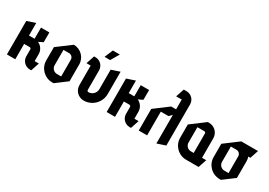

<svg xmlns="http://www.w3.org/2000/svg" viewBox="10 -1537 3339 2384"><g transform="rotate(30 1680.0 -345.0)"><path d="M170 -340V-520L50 -480V0H170V-220H250C261 -220 270 -211 270 -200V-100C270 -33.8 323.8 20 390 20H410L450 -100H390V-200C390 -257.2 355.6 -306.5 306.3 -328.2L370 -360V-500H250V-340Z M630 -400H710C743.1 -400 770 -373.1 770 -340V-100H710C665.8 -100 630 -135.8 630 -180ZM710 -520 510 -370V-180C510 -69.6 599.6 20 710 20H730L890 -100V-340C890 -439.4 809.4 -520 710 -520Z M1165 -700 1115 -580H1195L1265 -700ZM1160 20C1281.4 20 1380 -78.6 1380 -200V-520L1260 -480V-200C1260 -144.8 1215.2 -100 1160 -100C1149 -100 1140 -109 1140 -120V-400C1140 -466.2 1086.2 -520 1020 -520H1000L960 -400H1020V-120C1020 -42.7 1082.7 20 1160 20Z M1600 -340V-520L1480 -480V0H1600V-220H1680C1691 -220 1700 -211 1700 -200V-100C1700 -33.8 1753.8 20 1820 20H1840L1880 -100H1820V-200C1820 -257.2 1785.6 -306.5 1736.3 -328.2L1800 -360V-500H1680V-340Z M2210 -600V-460H2140L1940 -310V0H2060V-340H2170L2210 -380V30L2330 -10V-600C2330 -666.2 2276.2 -720 2210 -720H2170L2130 -600Z M2670 -380V-100H2630C2585.8 -100 2550 -135.8 2550 -180V-400H2650C2661 -400 2670 -391 2670 -380ZM2630 20H2810L2850 -100H2790V-380C2790 -457.3 2727.3 -520 2650 -520H2630L2430 -370V-180C2430 -69.6 2519.6 20 2630 20Z M3279.7 -400H3310L3350 -520H3110L2910 -370V-180C2910 -69.6 2999.6 20 3110 20H3130L3290 -100V-340C3290 -361 3286.4 -381.2 3279.7 -400ZM3030 -400H3110C3143.1 -400 3170 -373.1 3170 -340V-100H3110C3065.8 -100 3030 -135.8 3030 -180Z"/></g></svg>

Font: Abibas
Style: Medium
Weight: 500
Version: Version 0.3